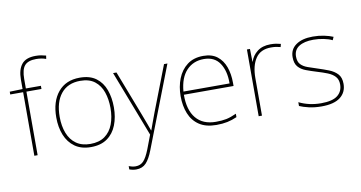

<svg xmlns="http://www.w3.org/2000/svg" viewBox="-91 -1009 2811 1496"><g transform="rotate(-10 1315.0 -261.0)"><path d="M258 -503H139V0H113V-503H11V-525L113 -528V-603Q113 -681 146.5 -723Q180 -765 257 -765Q282 -765 301 -761.5Q320 -758 339 -753L335 -727Q317 -734 296.5 -737Q276 -740 257 -740Q193 -740 166 -708.5Q139 -677 139 -603V-528H258Z M789 -264Q789 -187 764.5 -124.5Q740 -62 689.5 -26Q639 10 560 10Q484 10 433.5 -26Q383 -62 358 -124Q333 -186 333 -264Q333 -390 394.5 -464Q456 -538 566 -538Q646 -538 695 -501.5Q744 -465 766.5 -403Q789 -341 789 -264ZM360 -264Q360 -191 382 -134.5Q404 -78 448.5 -46.5Q493 -15 560 -15Q630 -15 674.5 -47Q719 -79 740.5 -135.5Q762 -192 762 -264Q762 -333 742.5 -389.5Q723 -446 680 -479.5Q637 -513 566 -513Q467 -513 413.5 -447Q360 -381 360 -264Z M829 -528H856L993 -172Q1011 -124 1023.5 -91Q1036 -58 1043 -37H1045Q1053 -59 1064.5 -91Q1076 -123 1093 -168L1232 -528H1259L1010 115Q985 180 955.5 211.5Q926 243 877 243Q850 243 823 233V207Q837 212 849 215Q861 218 877 218Q915 218 939.5 192Q964 166 989 102L1030 -6Z M1544 -538Q1612 -538 1654 -505Q1696 -472 1716 -416.5Q1736 -361 1736 -291V-266H1343Q1342 -145 1396 -80Q1450 -15 1553 -15Q1601 -15 1635.5 -22Q1670 -29 1716 -50V-23Q1678 -6 1639.5 2Q1601 10 1553 10Q1470 10 1417.5 -25Q1365 -60 1340.5 -121Q1316 -182 1316 -259Q1316 -334 1341 -397.5Q1366 -461 1416.5 -499.5Q1467 -538 1544 -538ZM1544 -513Q1460 -513 1406.5 -456.5Q1353 -400 1344 -291H1709Q1710 -390 1669 -451.5Q1628 -513 1544 -513Z M2075 -536Q2099 -536 2118.5 -533Q2138 -530 2156 -525L2150 -501Q2131 -506 2114.5 -508.5Q2098 -511 2075 -511Q1992 -511 1953 -453Q1914 -395 1914 -297V0H1888V-528H1912L1914 -427H1916Q1930 -473 1970.5 -504.5Q2011 -536 2075 -536Z M2583 -134Q2583 -67 2533.5 -28.5Q2484 10 2385 10Q2330 10 2285 -0.5Q2240 -11 2211 -24V-54Q2291 -15 2385 -15Q2476 -15 2516 -47Q2556 -79 2556 -134Q2556 -173 2534.5 -196.5Q2513 -220 2476.5 -234.5Q2440 -249 2396 -262Q2350 -276 2311.5 -290.5Q2273 -305 2250.5 -331.5Q2228 -358 2228 -407Q2228 -469 2277 -503.5Q2326 -538 2410 -538Q2457 -538 2498 -529.5Q2539 -521 2570 -508L2559 -483Q2531 -497 2490.5 -505Q2450 -513 2410 -513Q2338 -513 2296.5 -486.5Q2255 -460 2255 -407Q2255 -366 2275.5 -344.5Q2296 -323 2330.5 -311Q2365 -299 2405 -286Q2449 -272 2490 -256Q2531 -240 2557 -212.5Q2583 -185 2583 -134Z"/></g></svg>

Font: Noto Sans Myanmar Thin
Style: Regular
Weight: 100
Designer: Monotype Design Team
Foundry: Monotype Imaging Inc.
Version: Version 2.107; ttfautohint (v1.8.4.7-5d5b)